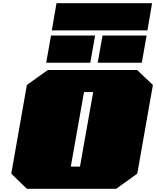

<svg xmlns="http://www.w3.org/2000/svg" viewBox="-20 -1173 970 1193"><path d="M302 -984 331 -1153H925L896 -984ZM267 -783 297 -952H571L541 -783ZM587 -783 617 -952H891L861 -783ZM147 0 50 -94 147 -645 277 -738H832L930 -645L833 -94L702 0ZM420 -138H477L559 -601H502Z"/></svg>

Font: Tomorrow Black
Style: Italic
Weight: 900
Italic angle: -10°
Designer: Tony de Marco, Monica Rizzolli
Foundry: Just in Type
Version: Version 2.002